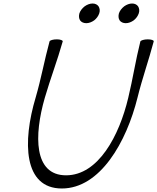

<svg xmlns="http://www.w3.org/2000/svg" viewBox="-20 -1036 895 1093"><path d="M545 -960C550 -975 548 -989 541 -1000C534 -1010 522 -1016 507 -1016C492 -1016 476 -1010 462 -1000C448 -989 437 -975 432 -960C428 -945 429 -931 436 -920C443 -910 456 -904 471 -904C486 -904 502 -910 516 -920C530 -931 540 -945 545 -960ZM770 -960C775 -975 773 -989 766 -1000C759 -1010 747 -1016 732 -1016C717 -1016 701 -1010 687 -1000C673 -989 662 -975 657 -960C653 -945 654 -931 661 -920C668 -910 681 -904 696 -904C711 -904 727 -910 741 -920C755 -931 765 -945 770 -960ZM262 -800C233 -694 214 -587 183 -481C107 -227 114 37 332 37C550 37 700 -227 763 -481C789 -587 827 -694 855 -800C857 -807 841 -812 821 -812C800 -812 781 -806 779 -800C752 -693 736 -586 710 -479C659 -264 540 -38 356 -38C172 -38 173 -264 235 -479C266 -586 307 -693 337 -800C339 -806 324 -812 304 -812C283 -812 264 -807 262 -800Z"/></svg>

Font: Nupuram Light Oblique
Style: Regular
Weight: 300
Designer: Santhosh Thottingal (santhosh.thottingal@gmail.com)
Foundry: SMC
Version: Version 1.000